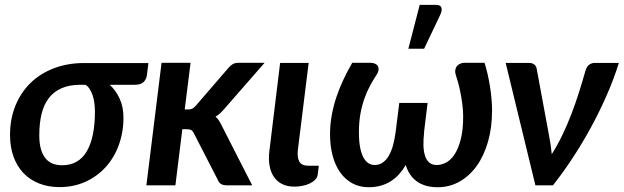

<svg xmlns="http://www.w3.org/2000/svg" viewBox="-20 -776 2612 804"><path d="M317.5 -421Q271.5 -421 238.8 -407Q206 -393 185 -366Q164 -339 154.2 -299.5Q144.5 -260 144.5 -208.5Q144.5 -148 168.2 -116Q192 -84 240 -84Q309 -84 343.2 -142.2Q377.5 -200.5 377.5 -308Q377.5 -326.5 375.2 -344Q373 -361.5 368 -376.5Q363 -391.5 355.5 -403.2Q348 -415 337.5 -421ZM601.5 -512 595 -460Q592.5 -443.5 581 -432.2Q569.5 -421 545 -421H439.5Q465.5 -397 481.2 -362.5Q497 -328 497 -284Q497 -221.5 477.2 -168Q457.5 -114.5 421.8 -75.5Q386 -36.5 337 -14.5Q288 7.5 229.5 7.5Q182 7.5 143.5 -7.8Q105 -23 78 -51.5Q51 -80 36.5 -120.2Q22 -160.5 22 -211Q22 -278.5 44.8 -334Q67.5 -389.5 108.2 -429Q149 -468.5 206 -490.2Q263 -512 332 -512Z M778 -513 753.5 -317.5H766.5Q777 -317.5 784.5 -320.8Q792 -324 800.5 -334L936.5 -491.5Q945 -502 954.8 -507.5Q964.5 -513 978.5 -513H1088L921.5 -322.5Q912.5 -311.5 903 -302.8Q893.5 -294 882.5 -287.5Q891 -280.5 897.2 -270.5Q903.5 -260.5 909 -249L1036 0H929.5Q916 0 906.8 -4.8Q897.5 -9.5 892.5 -22L792.5 -216.5Q787 -228 780.5 -231.5Q774 -235 760 -235H743.5L714.5 0H593L656.5 -513Z M1153 -512.5H1272.5L1227.5 -150Q1223.5 -116.5 1233.5 -99.2Q1243.5 -82 1271.5 -82H1315L1310.5 -45.5Q1309 -33 1299.8 -23.5Q1290.5 -14 1276.8 -7.5Q1263 -1 1246.2 2.2Q1229.5 5.5 1213 5.5Q1182.5 5.5 1161 -5.5Q1139.5 -16.5 1126.2 -36.5Q1113 -56.5 1108.5 -83.8Q1104 -111 1108 -143.5Z M2009 -513Q2016 -491 2021.8 -465.8Q2027.5 -440.5 2031.8 -414.2Q2036 -388 2038.2 -362Q2040.5 -336 2040.5 -313Q2040.5 -242.5 2023.8 -183.5Q2007 -124.5 1976.8 -82Q1946.5 -39.5 1904.8 -15.8Q1863 8 1813 8Q1783.5 8 1761.2 1Q1739 -6 1722.8 -18.5Q1706.5 -31 1695.8 -48Q1685 -65 1679 -85Q1667.5 -65 1652.5 -48Q1637.5 -31 1618.5 -18.5Q1599.5 -6 1576 1Q1552.5 8 1524 8Q1485.5 8 1455.2 -8.5Q1425 -25 1404.2 -54.5Q1383.5 -84 1372.8 -124.5Q1362 -165 1362 -213Q1362 -253.5 1369 -292.5Q1376 -331.5 1388.5 -369Q1401 -406.5 1418 -442.5Q1435 -478.5 1455 -513H1532.5Q1540.5 -513 1548.8 -510Q1557 -507 1561.5 -500.5Q1566 -494 1565 -483.2Q1564 -472.5 1553.5 -457.5Q1541 -438.5 1528.5 -415Q1516 -391.5 1505.8 -362.8Q1495.5 -334 1489.2 -299Q1483 -264 1483 -222Q1483 -182.5 1488.5 -156.2Q1494 -130 1503.2 -114.2Q1512.5 -98.5 1524.2 -91.8Q1536 -85 1548.5 -85Q1567.5 -85 1582.2 -95Q1597 -105 1607.8 -123.2Q1618.5 -141.5 1625.5 -166.5Q1632.5 -191.5 1636.5 -221.5L1652 -345H1770.5L1755.5 -221.5H1756Q1752.5 -191.5 1753.2 -166.5Q1754 -141.5 1760 -123.2Q1766 -105 1778 -95Q1790 -85 1809 -85Q1827.5 -85 1847 -94.8Q1866.5 -104.5 1882.5 -128Q1898.5 -151.5 1909 -190.8Q1919.5 -230 1919.5 -289Q1919.5 -314 1916 -340.2Q1912.5 -366.5 1907.8 -390Q1903 -413.5 1897.8 -432.2Q1892.5 -451 1889 -461Q1884.5 -475.5 1887 -485.5Q1889.5 -495.5 1895.5 -501.5Q1901.5 -507.5 1909.5 -510.2Q1917.5 -513 1923.5 -513ZM1690 -572 1737.5 -755.5H1807.5Q1823.5 -755.5 1828 -744.8Q1832.5 -734 1824.5 -716L1756 -572Z M2571.5 -512.5Q2551 -446.5 2521 -378Q2491 -309.5 2455 -243.2Q2419 -177 2378.2 -115Q2337.5 -53 2295.5 0H2222L2097.5 -512.5H2195.5Q2208.5 -512.5 2216.8 -506.2Q2225 -500 2227 -490L2279 -209Q2283 -189 2285.8 -169.5Q2288.5 -150 2290.5 -130.5Q2314.5 -168 2335 -210.8Q2355.5 -253.5 2372.8 -298.5Q2390 -343.5 2404.5 -389.2Q2419 -435 2431 -478Q2436.5 -497 2447 -504.8Q2457.5 -512.5 2469.5 -512.5Z"/></svg>

Font: Lato 2
Style: Bold Italic
Weight: 700
Italic angle: -7°
Designer: Lukasz Dziedzic with Adam Twardoch and Botio Nikoltchev
Foundry: tyPoland Lukasz Dziedzic
Version: Version 2.015; 2015-08-06; http://www.latofonts.com/